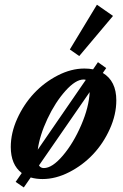

<svg xmlns="http://www.w3.org/2000/svg" viewBox="-20 -760 530 827"><path d="M321.3 -518.6 280.8 -546.9 397.5 -739.7 466.8 -691.4ZM82.5 47.4 47.4 23.4 73.7 -14.6Q26.4 -50.8 26.4 -127Q26.4 -187.5 54.4 -249.3Q82.5 -311 126.7 -358.2Q170.9 -405.3 228.8 -435.1Q286.6 -464.8 343.3 -464.8Q364.3 -464.8 380.9 -461.4L401.9 -492.2L437.5 -466.8L422.9 -445.8Q481 -411.1 481 -327.6Q481 -266.6 453.1 -204.6Q425.3 -142.6 380.9 -95.5Q336.4 -48.3 278.3 -18.6Q220.2 11.2 163.1 11.2Q135.7 11.2 112.3 4.4ZM339.8 -417.5Q305.7 -417.5 261.7 -368.4Q217.8 -319.3 184.3 -248Q150.9 -176.8 142.6 -115.2L349.6 -416Q345.2 -417.5 339.8 -417.5ZM168.9 -36.1Q205.1 -36.1 250.7 -89.8Q296.4 -143.6 329.8 -221.2Q363.3 -298.8 366.2 -363.3L147.9 -47.4Q154.8 -36.1 168.9 -36.1Z"/></svg>

Font: Elstob 6pt
Style: Italic
Weight: 700
Italic angle: -20°
Designer: Peter S. Baker
Version: Version 1.015